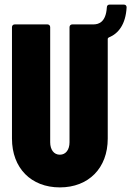

<svg xmlns="http://www.w3.org/2000/svg" viewBox="-20 -806 570 834"><path d="M518 -786H456C449 -786 444 -782 444 -773C440 -711 410 -700 386 -700H294C287 -700 282 -695 282 -688V-188C282 -156 266 -134 240 -134C214 -134 198 -156 198 -188V-688C198 -695 193 -700 186 -700H44C37 -700 32 -695 32 -688V-204C32 -76 115 8 240 8C365 8 448 -76 448 -204V-637C448 -639 449 -641 452 -643C495 -660 526 -701 530 -774C530 -782 525 -786 518 -786Z"/></svg>

Font: Barlow Condensed ExtraBold
Style: Regular
Weight: 800
Width: 3
Designer: Jeremy Tribby
Foundry: Tribby Type
Version: Version 1.422;hotconv 1.0.109;makeotfexe 2.5.65596